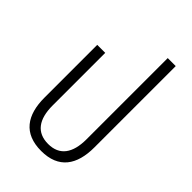

<svg xmlns="http://www.w3.org/2000/svg" viewBox="-224 -835 934 934"><g transform="rotate(45 243.0 -367.5)"><path d="M243 10C363 10 414 -65 414 -185V-745H359V-186C359 -91 321 -38 243 -38C164 -38 126 -91 126 -186V-548H71V-185C71 -65 122 10 243 10Z"/></g></svg>

Font: Noto Sans Thai Cond Light
Style: Regular
Weight: 300
Width: 3
Designer: Monotype Design Team
Foundry: Monotype Imaging Inc.
Version: Version 2.002